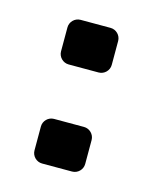

<svg xmlns="http://www.w3.org/2000/svg" viewBox="-61 -436 315 395"><g transform="rotate(15 96.5 -239.0)"><path d="M64 -297H128C140 -297 150 -307 150 -319V-370C150 -382 140 -392 128 -392H64C52 -392 42 -382 42 -370V-319C42 -307 52 -297 64 -297ZM64 -86H128C140 -86 150 -96 150 -108V-159C150 -171 140 -181 128 -181H64C52 -181 42 -171 42 -159V-108C42 -96 52 -86 64 -86Z"/></g></svg>

Font: DIN Rundschrift
Style: Mittel
Weight: 400
Version: Version 1.027